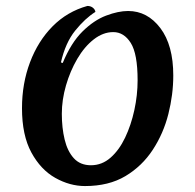

<svg xmlns="http://www.w3.org/2000/svg" viewBox="-20 -611 657 646"><path d="M266 15Q215 15 166 -12.5Q117 -40 85.5 -98Q54 -156 54 -247Q54 -330 81 -401.5Q108 -473 157 -522.5Q206 -572 274 -591Q285 -591 292.5 -585Q300 -579 301 -571Q266 -549 233 -508Q200 -467 185 -401L191 -399Q219 -467 257.5 -505Q296 -543 337 -558.5Q378 -574 411 -574Q476 -574 519.5 -516.5Q563 -459 563 -357Q563 -293 546.5 -227.5Q530 -162 494 -107Q458 -52 402 -18.5Q346 15 266 15ZM286 -55Q323 -55 352 -80.5Q381 -106 401 -148Q421 -190 432 -240.5Q443 -291 443 -341Q443 -430 420 -466.5Q397 -503 361 -503Q327 -503 295.5 -478.5Q264 -454 240 -413Q216 -372 202 -323.5Q188 -275 188 -228Q188 -181 197.5 -141.5Q207 -102 228.5 -78.5Q250 -55 286 -55Z"/></svg>

Font: Merienda SemiBold
Style: Regular
Weight: 600
Designer: Eduardo Rodriguez Tunni
Foundry: Eduardo Rodriguez Tunni
Version: Version 2.001; ttfautohint (v1.8.4.7-5d5b)